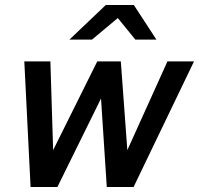

<svg xmlns="http://www.w3.org/2000/svg" viewBox="-20 -746 794 766"><path d="M209 0H102L77 -501H181L192 -147L368 -501H462L488 -147L648 -501H754L513 0H406L383 -353ZM520 -588 450 -674 347 -588H257L402 -726H514L604 -588Z"/></svg>

Font: Red Hat Text Medium
Style: Italic
Weight: 500
Italic angle: -12°
Designer: Pentagram / MCKL
Foundry: Pentagram / MCKL
Version: Version 1.003; Red Hat Text Medium Italic